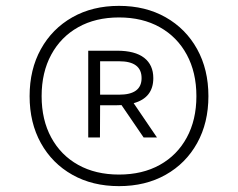

<svg xmlns="http://www.w3.org/2000/svg" viewBox="-20 -769 812 655"><path d="M386 -134Q295.5 -134 226.8 -172.8Q158 -211.5 119.5 -280.8Q81 -350 81 -441Q81 -532 119.5 -601.5Q158 -671 226.8 -710Q295.5 -749 386 -749Q476.5 -749 545.2 -710Q614 -671 652.5 -601.5Q691 -532 691 -441Q691 -350 652.5 -280.8Q614 -211.5 545.2 -172.8Q476.5 -134 386 -134ZM386 -173.5Q466 -173.5 525.2 -206.5Q584.5 -239.5 617.2 -299.8Q650 -360 650 -441Q650 -522 617.2 -582.5Q584.5 -643 525.2 -676.2Q466 -709.5 386 -709.5Q306 -709.5 246.8 -676.2Q187.5 -643 154.8 -582.5Q122 -522 122 -441Q122 -360 154.8 -299.8Q187.5 -239.5 246.8 -206.5Q306 -173.5 386 -173.5ZM281 -300V-596H379.5Q440.5 -596 471.8 -571.8Q503 -547.5 503 -502.5Q503 -435.5 436 -417L515.5 -300H470L394.5 -410.5Q387 -410 379.5 -410H321.5L321 -300ZM321.5 -446H386.5Q463 -446 463 -502.5Q463 -560 386.5 -560H321.5Z"/></svg>

Font: Encode Sans SemiExpanded SemiExpanded Light
Style: Regular
Weight: 300
Width: 6
Designer: Multiple Designers
Foundry: Impallari Type
Version: Version 3.000; ttfautohint (v1.8.3) -l 8 -r 50 -G 200 -x 14 